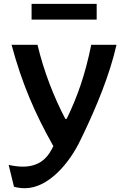

<svg xmlns="http://www.w3.org/2000/svg" viewBox="-20 -757 660 988"><path d="M173 -526.5H39.5C92.5 -328.5 159 -174.5 254.5 -5L246.5 10.5C221 60 178 100.5 97.5 100.5C71 100.5 45 96 24.5 91.5L52 204C66 208 86 211.5 108 211.5C230.5 211.5 340 79 395 -38.5L413 -75.5C472 -200 543.5 -366.5 579.5 -526.5H449.5C418.5 -372.5 377 -255.5 323 -145.5H316C258.5 -255 206 -387.5 173 -526.5ZM142.5 -656H477.5V-737H142.5Z"/></svg>

Font: Monaspace Argon SemiBold
Style: Regular
Weight: 600
Designer: Riley Cran & the Lettermatic Team
Foundry: Lettermatic
Version: Version 1.000 (Monaspace Argon)